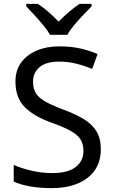

<svg xmlns="http://www.w3.org/2000/svg" viewBox="-20 -964 589 994"><path d="M502 -191Q502 -96 433 -43Q364 10 247 10Q187 10 136 1Q85 -8 51 -24V-110Q87 -94 140.5 -81Q194 -68 251 -68Q331 -68 371.5 -99Q412 -130 412 -183Q412 -218 397 -242Q382 -266 345.5 -286.5Q309 -307 244 -330Q153 -363 106.5 -411Q60 -459 60 -542Q60 -599 89 -639.5Q118 -680 169.5 -702Q221 -724 288 -724Q347 -724 396 -713Q445 -702 485 -684L457 -607Q420 -623 376.5 -634Q333 -645 286 -645Q219 -645 185 -616.5Q151 -588 151 -541Q151 -505 166 -481Q181 -457 215 -438Q249 -419 307 -397Q370 -374 413.5 -347.5Q457 -321 479.5 -284Q502 -247 502 -191ZM239 -784Q226 -807 204 -833.5Q182 -860 158 -886Q134 -912 116 -931V-944H176Q202 -927 230 -903Q258 -879 283 -852Q310 -879 338 -903Q366 -927 392 -944H454V-931Q435 -912 410.5 -886Q386 -860 363.5 -833.5Q341 -807 329 -784Z"/></svg>

Font: Noto Sans Hatran
Style: Regular
Weight: 400
Designer: Monotype Design Team
Foundry: Monotype Imaging Inc.
Version: Version 2.001; ttfautohint (v1.8.4.7-5d5b)